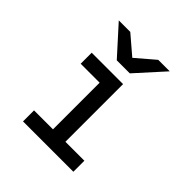

<svg xmlns="http://www.w3.org/2000/svg" viewBox="-197 -871 1010 1010"><g transform="rotate(45 308.0 -366.0)"><path d="M272 -10V-511H364.5V-10ZM131 0V-82H505.5V0ZM131 -429V-511H327V-429ZM252.5 -576 111.5 -732H197L301 -643L405 -732H490.5L349.5 -576Z"/></g></svg>

Font: Overpass Mono Medium
Style: Regular
Weight: 500
Monospace: yes
Designer: Delve Withrington, Dave Bailey
Foundry: Delve Fonts LLC
Version: Version 4.000